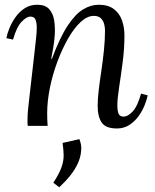

<svg xmlns="http://www.w3.org/2000/svg" viewBox="-20 -531 655 810"><path d="M473 11Q426 11 409 -14Q392 -39 392 -85Q392 -113 396.5 -151Q401 -189 407.5 -232Q414 -275 418.5 -319Q423 -363 423 -403Q423 -415 419.5 -429Q416 -443 406 -453.5Q396 -464 376 -464Q348 -464 320 -438Q292 -412 267 -368Q242 -324 222 -270.5Q202 -217 190.5 -160.5Q179 -104 179 -53Q179 -38 179.5 -25.5Q180 -13 181 0H97Q96 -7 96 -12.5Q96 -18 96 -26Q96 -43 98 -65.5Q100 -88 104.5 -125.5Q109 -163 116 -226Q123 -285 126.5 -318Q130 -351 132 -368.5Q134 -386 134.5 -395.5Q135 -405 135 -416Q135 -434 130 -447.5Q125 -461 108 -461Q92 -461 71 -439Q50 -417 35 -364L7 -370Q10 -388 19.5 -411.5Q29 -435 45 -458Q61 -481 84 -496Q107 -511 137 -511Q171 -511 187.5 -492.5Q204 -474 208.5 -445Q213 -416 211 -383Q209 -355 204.5 -329Q200 -303 196 -283H199Q233 -374 266 -423.5Q299 -473 331.5 -492Q364 -511 396 -511Q436 -511 460 -493Q484 -475 494.5 -445.5Q505 -416 505 -381Q505 -326 497.5 -268.5Q490 -211 482.5 -162.5Q475 -114 475 -85Q475 -67 479.5 -53Q484 -39 502 -39Q519 -39 539.5 -60.5Q560 -82 575 -136L603 -129Q600 -112 590.5 -88Q581 -64 565 -41.5Q549 -19 526 -4Q503 11 473 11ZM230 259 205 240Q231 200 240 173Q249 146 248.5 123Q248 100 244 72L315 56Q320 69 322 81.5Q324 94 322 108Q320 133 308 159Q296 185 276 210Q256 235 230 259Z"/></svg>

Font: Lora Italic
Style: Italic
Weight: 400
Italic angle: -3°
Designer: Olga Karpushina, Alexei Vanyashin (Cyrillic)
Foundry: Cyreal
Version: Version 2.210; ttfautohint (v1.8.1.43-b0c9)